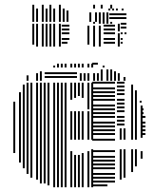

<svg xmlns="http://www.w3.org/2000/svg" viewBox="-20 -788 663 808"><path d="M44 -144H36V-360H44ZM68 -104H60V-400H68ZM84 -80H76V-432H84ZM100 -56H92V-440H100ZM116 -40H108V-440H116ZM140 -32H132V-440H140ZM156 -16H148V-440H156ZM172 -16H164V-440H172ZM188 -8H180V-440H188ZM212 0H204V-440H212ZM228 0H220V-440H228ZM244 0H236V-440H244ZM260 0H252V-440H260ZM284 0H276V-152H284ZM284 -200H276V-320H284ZM284 -368H276V-440H284ZM300 0H292V-136H300ZM300 -200H292V-320H300ZM300 -376H292V-440H300ZM316 0H308V-136H316ZM316 -200H308V-320H316ZM316 -384H308V-440H316ZM332 0H324V-144H332ZM332 -200H324V-320H332ZM332 -376H324V-440H332ZM356 0H348V-152H356ZM356 -200H348V-320H356ZM356 -328H348V-440H356ZM372 0H364V-160H372ZM372 -200H364V-440H372ZM432 -4H368V-12H432ZM464 -20H368V-28H464ZM464 -36H368V-44H464ZM464 -52H368V-60H464ZM464 -76H368V-84H464ZM464 -92H368V-100H464ZM464 -108H368V-116H464ZM464 -124H368V-132H464ZM464 -148H368V-156H464ZM464 -196H368V-204H464ZM464 -220H368V-228H464ZM464 -236H368V-244H464ZM464 -252H368V-260H464ZM464 -268H368V-276H464ZM464 -292H368V-300H464ZM464 -308H368V-316H464ZM464 -324H368V-332H464ZM464 -340H368V-348H464ZM464 -364H368V-372H464ZM464 -380H368V-388H464ZM464 -396H368V-404H464ZM464 -412H368V-420H464ZM464 -436H368V-444H464ZM492 -32H484V-160H492ZM492 -200H484V-248H492ZM508 -40H500V-160H508ZM508 -200H500V-248H508ZM504 -260H472V-268H504ZM504 -276H472V-284H504ZM504 -292H472V-300H504ZM504 -316H472V-324H504ZM504 -332H472V-340H504ZM504 -348H472V-356H504ZM504 -364H472V-372H504ZM504 -388H472V-396H504ZM504 -404H472V-412H504ZM504 -420H472V-428H504ZM504 -436H472V-444H504ZM540 -64H532V-160H540ZM540 -200H532V-344H540ZM556 -88H548V-160H556ZM556 -200H548V-344H556ZM580 -120H572V-152H580ZM580 -208H572V-344H580ZM592 -220H576V-228H592ZM592 -236H576V-244H592ZM592 -252H576V-260H592ZM592 -268H576V-276H592ZM592 -292H576V-300H592ZM584 -308H576V-316H584ZM584 -324H576V-332H584ZM540 -344H532V-408H540ZM556 -344H548V-408H556ZM576 -356H568V-364H576ZM540 -408H532V-432H540ZM100 -448H92V-471H100ZM140 -448H132V-480H140ZM156 -448H148V-488H156ZM304 -460H168V-468H304ZM304 -476H168V-484H304ZM324 -448H316V-480H324ZM340 -448H332V-480H340ZM356 -448H348V-480H356ZM380 -448H372V-480H380ZM396 -448H388V-480H396ZM412 -448H404V-496H412ZM436 -448H428V-496H436ZM452 -448H444V-496H452ZM468 -448H460V-488H468ZM484 -448H476V-480H484ZM508 -448H500V-464H508ZM212 -504H204V-512H212ZM228 -504H220V-520H228ZM244 -504H236V-520H244ZM260 -504H252V-520H260ZM284 -504H276V-520H284ZM300 -504H292V-520H300ZM316 -504H308V-520H316ZM332 -504H324V-520H332ZM356 -504H348V-520H356ZM372 -504H364V-520H372ZM392 -516H368V-524H392ZM420 -504H412V-512H420ZM124 -600H116V-688H124ZM140 -592H132V-688H140ZM164 -592H156V-688H164ZM180 -592H172V-688H180ZM196 -592H188V-688H196ZM212 -592H204V-688H212ZM236 -592H228V-688H236ZM264 -604H240V-612H264ZM272 -620H240V-628H272ZM272 -644H240V-652H272ZM272 -660H240V-668H272ZM272 -676H240V-684H272ZM356 -600H348V-680H356ZM380 -592H372V-680H380ZM404 -592H396V-680H404ZM464 -604H416V-612H464ZM464 -620H416V-628H464ZM464 -644H416V-652H464ZM464 -660H416V-668H464ZM464 -676H416V-684H464ZM380 -688H372V-696H380ZM404 -688H396V-696H404ZM420 -688H412V-696H420ZM436 -688H428V-696H436ZM452 -688H444V-696H452ZM484 -592H476V-648H484ZM496 -604H488V-612H496ZM496 -620H488V-628H496ZM496 -644H488V-652H496ZM512 -644H504V-652H512ZM484 -656H476V-688H484ZM512 -668H488V-676H512ZM512 -684H488V-692H512ZM124 -696H116V-744H124ZM140 -696H132V-744H140ZM164 -696H156V-744H164ZM180 -696H172V-744H180ZM196 -696H188V-744H196ZM212 -696H204V-744H212ZM236 -696H228V-744H236ZM252 -696H244V-744H252ZM268 -696H260V-744H268ZM364 -696H356V-736H364ZM388 -696H380V-736H388ZM404 -696H396V-736H404ZM420 -696H412V-736H420ZM436 -696H428V-736H436ZM512 -708H440V-716H512ZM512 -724H440V-732H512ZM124 -744H116V-752H124ZM140 -744H132V-752H140ZM164 -744H156V-752H164ZM180 -744H172V-752H180ZM196 -744H188V-752H196ZM212 -744H204V-752H212ZM236 -744H228V-752H236ZM252 -744H244V-752H252ZM444 -744H436V-752H444ZM460 -744H452V-752H460ZM476 -744H468V-752H476ZM500 -744H492V-752H500ZM124 -752H116V-768H124ZM164 -752H156V-768H164ZM196 -752H188V-768H196ZM236 -752H228V-768H236ZM380 -752H372V-768H380ZM412 -752H404V-768H412ZM452 -752H444V-768H452Z"/></svg>

Font: Rubik Lines
Style: Regular
Weight: 400
Designer: Hubert and Fischer, NaN
Foundry: Hubert and Fischer, NaN
Version: Version 2.201